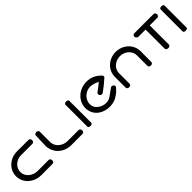

<svg xmlns="http://www.w3.org/2000/svg" viewBox="342 -1934 3277 3277"><g transform="rotate(-45 1980.5 -295.0)"><path d="M46.7 -290.3C46.7 -129.9 184.1 0.2 369.3 0.2C530.9 0.2 639.3 -0.5 639.3 -0.5C662 -0.5 677.3 -23.4 677.3 -47.6C677.3 -71.8 662 -94.6 639.3 -94.6L369.3 -94.6C251.2 -94.6 149.2 -182.7 149.2 -290.3C149.2 -398 247.3 -486 359.2 -486C476.8 -486 639.3 -486 639.3 -486C662.1 -486 677.3 -508.8 677.3 -533C677.3 -556.8 662.8 -579.3 639.9 -580C638.6 -580.1 529.9 -580.8 359.2 -580.8C183.3 -580.8 46.7 -450.6 46.7 -290.3Z M825 -580.8C800.9 -580.8 778 -565.9 778 -544.1L769.2 -290.3L769.2 -289.8C780 -130.9 906.2 0 1091.8 0C1253.4 0 1361.8 -0.7 1361.8 -0.7C1384.5 -0.7 1399.8 -23.6 1399.8 -47.8C1399.8 -71.9 1384.5 -94.8 1361.8 -94.8L1091.8 -94.8C973.8 -94.8 871.7 -183.6 871.7 -292.2C871.7 -393.8 872 -513.9 872.1 -539.3L872.1 -544.2C872 -566.2 849.1 -580.8 825 -580.8Z M1506.5 -561.5C1506.3 -560 1506.5 -28.4 1506.5 -28C1506.5 -10.7 1530 0 1553.5 0C1577 0 1600.6 -10.6 1600.6 -28V-561.8C1599.9 -579.1 1577.3 -590 1553.5 -590C1530.3 -590 1507.4 -580 1506.5 -561.5Z M2326.7 -156.8C2343.6 -171.4 2336.5 -198.9 2317.5 -212.7C2297.7 -229.2 2274.3 -225.9 2259.6 -214L2133 -122.7C2044.8 -57.4 1911.9 -89.8 1846.6 -164.3C1840.4 -171.1 1835 -178.2 1830.3 -185.6C1777.6 -272.3 1814 -396.4 1922.9 -453.6C2008.8 -501.5 2099.4 -472.9 2185 -434.4C2169.7 -413.1 2065.4 -339.6 2039.7 -319.5C2022.5 -305 2023.1 -278.8 2039.2 -259.4C2057.6 -237 2088.2 -242.7 2103.5 -254.1C2175.3 -306.1 2243.4 -360.6 2306 -418.3C2324.8 -435.6 2310.3 -458.1 2298 -471.7C2284.3 -486.4 2265.8 -500 2255.9 -508.8C2156.4 -593.7 1998.8 -610.7 1869.2 -542.4C1716.5 -458.4 1661 -276.4 1744.8 -136.1C1828.9 4.2 2046.3 40.1 2188.3 -40.6C2278.7 -95.3 2265.4 -97.2 2326.7 -156.8Z M2749.5 -590.6C2574.7 -590.6 2439 -459.5 2439 -297.9C2439 -141.7 2439.8 -36.8 2439.8 -36.8C2439.8 -14.7 2462.7 0 2486.8 0C2510.9 0 2533.8 -14.6 2533.8 -36.6L2533.8 -296C2533.8 -397.4 2629.4 -488.1 2749.5 -488.1C2869.6 -488.1 2965.2 -397.4 2965.2 -296C2965.2 -188.8 2965.2 -36.6 2965.2 -36.6C2965.2 -14.6 2988.1 0 3012.2 0C3035.9 0 3058.5 -14 3059.2 -36.2C3059.3 -37.5 3060 -141.3 3060 -297.9C3060 -459.5 2924.3 -590.6 2749.5 -590.6Z M3196 -498.9C3199.1 -498.6 3274.1 -498.8 3381.2 -498.8C3381.1 -364.1 3381.3 -36.8 3381.3 -36.8C3381.3 -14.8 3405.8 0 3431.5 0C3457.1 0 3481.7 -14.6 3481.7 -36.8V-498.8C3582.6 -498.9 3666.5 -498.9 3666.5 -498.9C3689 -498.9 3704.5 -521 3704.5 -544.5C3704.5 -567.9 3689.2 -590 3666.5 -590H3447.4C3445.1 -590.6 3437.1 -592 3431.5 -592C3425.8 -592 3422 -591.6 3415.5 -590H3196.4C3174 -589.4 3158.5 -568.2 3158.5 -544.5C3158.5 -522 3196 -498.9 3196 -498.9Z M3805.5 -561.5C3805.3 -560 3805.5 -28.4 3805.5 -28C3805.5 -10.7 3829 0 3852.5 0C3876 0 3899.6 -10.6 3899.6 -28V-561.8C3898.9 -579.1 3876.3 -590 3852.5 -590C3829.3 -590 3806.4 -580 3805.5 -561.5Z"/></g></svg>

Font: Hi.
Style: Black
Weight: 400
Designer: Mew Too, Robert Jablonski
Foundry: Cannot Into Space Fonts
Version: Version 1.996